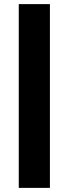

<svg xmlns="http://www.w3.org/2000/svg" viewBox="-20 -728 333 931"><path d="M71 183V-708H222V183Z"/></svg>

Font: Mulish ExtraLight ExtraBold
Style: Regular
Weight: 800
Version: Version 3.603